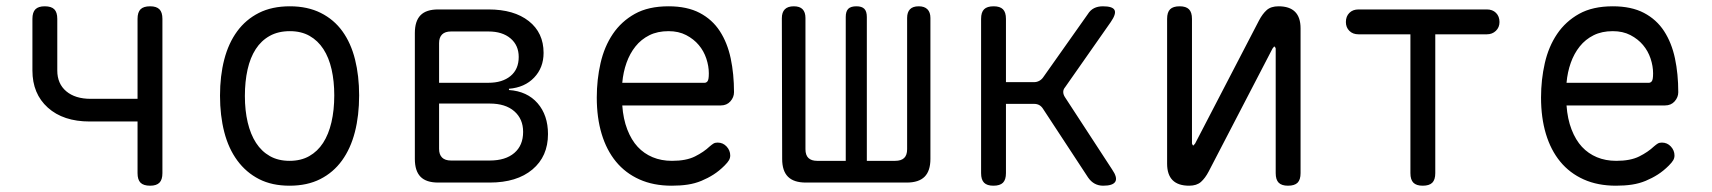

<svg xmlns="http://www.w3.org/2000/svg" viewBox="-20 -580 5440 610"><path d="M457 10Q436 10 426.5 0.5Q417 -9 417 -30V-194H265Q181 -194 132 -238Q83 -282 83 -356V-520Q83 -541 92.5 -550.5Q102 -560 122 -560Q143 -560 152.5 -550.5Q162 -541 162 -520V-356Q162 -314 190.5 -290Q219 -266 268 -266H417V-520Q417 -541 426.5 -550.5Q436 -560 457 -560Q477 -560 486.5 -550.5Q496 -541 496 -520V-30Q496 -9 486.5 0.5Q477 10 457 10Z M900 10Q844 10 803 -11Q762 -32 734 -70Q706 -108 692.5 -160.5Q679 -213 679 -276Q679 -339 692.5 -391Q706 -443 733.5 -480.5Q761 -518 802.5 -539Q844 -560 901 -560Q957 -560 999 -539Q1041 -518 1068 -480.5Q1095 -443 1108 -391Q1121 -339 1121 -277Q1121 -213 1107.5 -160.5Q1094 -108 1066.5 -70Q1039 -32 997.5 -11Q956 10 900 10ZM900 -69Q936 -69 962.5 -84Q989 -99 1006.5 -126Q1024 -153 1033 -191.5Q1042 -230 1042 -277Q1042 -322 1033.5 -359.5Q1025 -397 1007.5 -424Q990 -451 963.5 -466Q937 -481 901 -481Q864 -481 837 -466Q810 -451 792.5 -424Q775 -397 766.5 -359Q758 -321 758 -275Q758 -229 767 -191Q776 -153 793.5 -126Q811 -99 837.5 -84Q864 -69 900 -69Z M1372 0Q1334 0 1316 -18.5Q1298 -37 1298 -75V-475Q1298 -513 1316 -531.5Q1334 -550 1372 -550H1532Q1613 -550 1660 -513Q1707 -476 1707 -412Q1707 -365 1677 -333.5Q1647 -302 1597 -298V-294Q1655 -290 1688 -252Q1721 -214 1721 -154Q1721 -83 1671.5 -41.5Q1622 0 1536 0ZM1375 -251V-107Q1375 -89 1384.5 -79.5Q1394 -70 1413 -70H1536Q1586 -70 1614 -94Q1642 -118 1642 -161Q1642 -202 1614 -226.5Q1586 -251 1536 -251ZM1413 -480Q1394 -480 1384.5 -470.5Q1375 -461 1375 -443V-317H1532Q1576 -317 1602 -338.5Q1628 -360 1628 -399Q1628 -436 1602 -458Q1576 -480 1532 -480Z M2260 -127Q2277 -127 2288.5 -114.5Q2300 -102 2300 -86Q2300 -78 2296 -71Q2292 -64 2282 -54Q2265 -37 2247 -25.5Q2229 -14 2208.5 -5.5Q2188 3 2165 6.5Q2142 10 2114 10Q2056 10 2011.5 -10Q1967 -30 1937 -66.5Q1907 -103 1891.5 -154.5Q1876 -206 1876 -270Q1876 -327 1888 -379.5Q1900 -432 1927 -472Q1954 -512 1997 -536Q2040 -560 2104 -560Q2163 -560 2203 -539Q2243 -518 2267 -481Q2291 -444 2301.5 -394.5Q2312 -345 2312 -287Q2312 -271 2300.5 -258Q2289 -245 2270 -245H1957Q1960 -202 1973 -168.5Q1986 -135 2006 -113.5Q2026 -92 2053.5 -80.5Q2081 -69 2115 -69Q2160 -69 2188 -83Q2216 -97 2235 -115Q2242 -121 2247 -124Q2252 -127 2260 -127ZM1957 -317H2219Q2224 -317 2228 -322Q2232 -327 2232 -347Q2232 -370 2224 -394Q2216 -418 2200 -437Q2184 -456 2160 -468.5Q2136 -481 2104 -481Q2069 -481 2043 -468Q2017 -455 1999 -432.5Q1981 -410 1970.5 -380.5Q1960 -351 1957 -317Z M2540 0Q2502 0 2483.5 -18.5Q2465 -37 2465 -75L2464 -522Q2464 -541 2473.5 -550.5Q2483 -560 2502 -560Q2521 -560 2530 -550.5Q2539 -541 2539 -523V-106Q2539 -87 2548.5 -78Q2558 -69 2576 -69H2667V-526Q2667 -544 2675 -552Q2683 -560 2701 -560Q2718 -560 2726 -552Q2734 -544 2734 -526V-69H2824Q2843 -69 2852.5 -78Q2862 -87 2862 -106V-523Q2862 -541 2871 -550.5Q2880 -560 2899 -560Q2917 -560 2926.5 -550.5Q2936 -541 2936 -523V-75Q2936 -37 2917.5 -18.5Q2899 0 2861 0Z M3136 10Q3116 10 3106.5 0.5Q3097 -9 3097 -30V-520Q3097 -541 3106.5 -550.5Q3116 -560 3137 -560Q3157 -560 3166.5 -550.5Q3176 -541 3176 -520V-319H3265Q3274 -319 3281.5 -323Q3289 -327 3294 -334L3436 -535Q3444 -548 3456 -554Q3468 -560 3484 -560Q3515 -560 3521 -548Q3527 -536 3509 -510L3364 -303Q3358 -296 3358 -288Q3358 -280 3363 -272L3513 -42Q3531 -16 3523.5 -3Q3516 10 3485 10Q3470 10 3458 3.5Q3446 -3 3437 -16L3294 -234Q3289 -242 3282 -246Q3275 -250 3265 -250H3176V-30Q3176 -9 3166.5 0.5Q3157 10 3136 10Z M3688 -60V-520Q3688 -541 3697.5 -550.5Q3707 -560 3728 -560Q3748 -560 3757.5 -550.5Q3767 -541 3767 -520V-124Q3769 -118 3771 -118Q3773 -118 3773.5 -119.5Q3774 -121 3777 -124L3980 -515Q3991 -536 4004.5 -548Q4018 -560 4042 -560Q4077 -560 4094.5 -542.5Q4112 -525 4112 -490V-30Q4112 -9 4102.5 0.5Q4093 10 4072 10Q4052 10 4042.5 0.5Q4033 -9 4033 -30V-426Q4031 -432 4029 -432Q4027 -432 4026.5 -430.5Q4026 -429 4023 -426L3820 -35Q3809 -14 3795.5 -2Q3782 10 3758 10Q3723 10 3705.5 -7.5Q3688 -25 3688 -60Z M4461 -471H4296Q4278 -471 4267 -482Q4256 -493 4256 -510Q4256 -528 4267 -539Q4278 -550 4296 -550H4704Q4722 -550 4733 -539Q4744 -528 4744 -510Q4744 -493 4732.5 -482Q4721 -471 4704 -471H4540V-30Q4540 -9 4530.5 0.5Q4521 10 4500 10Q4480 10 4470.5 0.5Q4461 -9 4461 -30Z M5260 -127Q5277 -127 5288.5 -114.5Q5300 -102 5300 -86Q5300 -78 5296 -71Q5292 -64 5282 -54Q5265 -37 5247 -25.5Q5229 -14 5208.5 -5.5Q5188 3 5165 6.5Q5142 10 5114 10Q5056 10 5011.5 -10Q4967 -30 4937 -66.5Q4907 -103 4891.5 -154.5Q4876 -206 4876 -270Q4876 -327 4888 -379.5Q4900 -432 4927 -472Q4954 -512 4997 -536Q5040 -560 5104 -560Q5163 -560 5203 -539Q5243 -518 5267 -481Q5291 -444 5301.5 -394.5Q5312 -345 5312 -287Q5312 -271 5300.5 -258Q5289 -245 5270 -245H4957Q4960 -202 4973 -168.5Q4986 -135 5006 -113.5Q5026 -92 5053.5 -80.5Q5081 -69 5115 -69Q5160 -69 5188 -83Q5216 -97 5235 -115Q5242 -121 5247 -124Q5252 -127 5260 -127ZM4957 -317H5219Q5224 -317 5228 -322Q5232 -327 5232 -347Q5232 -370 5224 -394Q5216 -418 5200 -437Q5184 -456 5160 -468.5Q5136 -481 5104 -481Q5069 -481 5043 -468Q5017 -455 4999 -432.5Q4981 -410 4970.5 -380.5Q4960 -351 4957 -317Z"/></svg>

Font: Maple Mono Normal NL Light
Style: Regular
Weight: 300
Monospace: yes
Designer: subframe7536
Version: Version 7.000